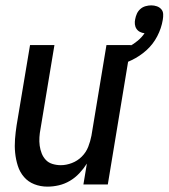

<svg xmlns="http://www.w3.org/2000/svg" viewBox="-20 -688 629 716"><path d="M157 8Q131 8 108 -1Q85 -10 69.5 -28Q54 -46 46.5 -69.5Q39 -93 36.5 -118Q34 -143 36 -169Q38 -195 42 -221L92 -520H183L131 -207Q128 -192 127 -176Q126 -160 128 -145Q130 -130 135.5 -116Q141 -102 151 -91.5Q161 -81 176 -76.5Q191 -72 207 -72Q227 -72 248 -80Q269 -88 285 -104Q301 -120 309 -140.5Q317 -161 321 -182L377 -520H468L382 0H291L304 -78Q292 -59 276 -42Q260 -25 240.5 -13.5Q221 -2 199.5 3Q178 8 157 8ZM410 -440 395 -490Q412 -495 429.5 -501Q447 -507 463 -515.5Q479 -524 494 -536.5Q509 -549 519 -564Q510 -565 502 -569Q494 -573 489 -580.5Q484 -588 483 -597.5Q482 -607 484 -616Q486 -627 490.5 -637Q495 -647 503.5 -654.5Q512 -662 523 -665Q534 -668 544 -668Q555 -668 565 -664.5Q575 -661 581.5 -653.5Q588 -646 588.5 -635.5Q589 -625 587 -614Q582 -583 566.5 -553Q551 -523 526 -500.5Q501 -478 470.5 -463.5Q440 -449 410 -440Z"/></svg>

Font: Iosevka SS18 Medium
Style: Italic
Weight: 500
Italic angle: -9°
Monospace: yes
Designer: Belleve Invis
Foundry: Belleve Invis
Version: Version 25.1.1; ttfautohint (v1.8.4)